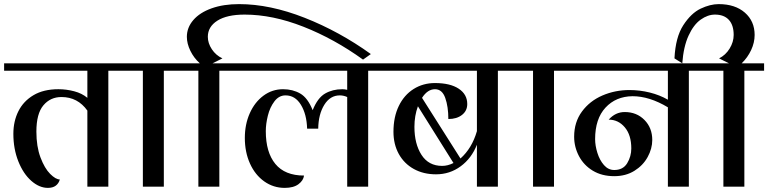

<svg xmlns="http://www.w3.org/2000/svg" viewBox="-32 -908 3737 934"><path d="M591 -564H495V0H393V-370Q346 -436 267 -436Q213 -436 179 -395.5Q145 -355 145 -268Q145 -195 165 -142Q185 -89 212 -62Q239 -35 259 -35Q254 -16 239.5 -5Q225 6 201 6Q159 6 120 -28.5Q81 -63 57 -123.5Q33 -184 33 -257Q33 -318 57.5 -367Q82 -416 131 -445Q180 -474 252 -474Q291 -474 329 -464Q367 -454 393 -432V-564H-12V-600H591Z M861 -564H765V0H663V-564H567V-600H861Z M1772 -645 1734 -618Q1594 -719 1444 -778Q1294 -837 1158 -837Q1072 -837 1025.5 -807.5Q979 -778 979 -729Q979 -698 998.5 -668.5Q1018 -639 1050 -624L1002 -600H1131V-564H1035V0H933V-564H837V-600H940Q911 -626 894 -661Q877 -696 877 -729Q877 -774 908.5 -810.5Q940 -847 997.5 -867.5Q1055 -888 1131 -888Q1281 -888 1450 -821.5Q1619 -755 1772 -645Z M1855 -600V-564H1759V0H1657V-436Q1639 -444 1621 -444Q1574 -444 1545.5 -398Q1517 -352 1516 -282H1462Q1460 -352 1432 -398Q1404 -444 1357 -444Q1325 -444 1303 -415Q1281 -386 1271 -345.5Q1261 -305 1261 -270Q1261 -167 1307.5 -110.5Q1354 -54 1447 -54Q1444 -30 1420 -12Q1396 6 1353 6Q1298 6 1253.5 -25.5Q1209 -57 1184 -112.5Q1159 -168 1159 -237Q1159 -303 1183 -357Q1207 -411 1249.5 -442.5Q1292 -474 1345 -474Q1392 -474 1428.5 -453Q1465 -432 1489 -372Q1513 -432 1549.5 -453Q1586 -474 1633 -474Q1645 -474 1657 -471V-564H1107V-600Z M2489 -600V-564H2390V0H2288V-204Q2262 -138 2209 -99Q2156 -60 2089 -60Q2028 -60 1981 -86Q1934 -112 1908 -159Q1882 -206 1882 -267Q1882 -339 1908 -392.5Q1934 -446 1980 -475Q2026 -504 2084 -504Q2158 -504 2199.5 -476.5Q2241 -449 2241 -402Q2241 -369 2215.5 -349Q2190 -329 2149 -329Q2149 -389 2134 -431.5Q2119 -474 2084 -474Q2048 -474 2021 -432L2208 -137Q2264 -187 2288 -270V-564H1831V-600ZM2119 -101Q2146 -101 2174 -115L2001 -391Q1984 -345 1984 -291Q1984 -208 2018.5 -154.5Q2053 -101 2119 -101Z M2759 -564H2663V0H2561V-564H2465V-600H2759Z M3415 -564H3319V0H3217V-386Q3127 -440 3045 -440Q2964 -439 2913.5 -384.5Q2863 -330 2863 -231Q2863 -200 2874 -164.5Q2885 -129 2906 -105Q2927 -81 2956 -81Q2999 -81 3019 -114Q3039 -147 3039 -186Q3039 -251 3007.5 -288.5Q2976 -326 2929 -326Q2962 -363 3007 -363Q3065 -363 3103 -324.5Q3141 -286 3141 -227Q3141 -185 3118.5 -144Q3096 -103 3054 -77Q3012 -51 2956 -51Q2896 -51 2852 -77.5Q2808 -104 2784.5 -148.5Q2761 -193 2761 -243Q2761 -314 2799 -365.5Q2837 -417 2898.5 -443.5Q2960 -470 3030 -470Q3080 -470 3128.5 -458Q3177 -446 3217 -423V-564H2735V-600H3415Z M3685 -600V-564H3589V0H3487V-564H3391V-600H3514L3466 -624Q3498 -640 3517.5 -672Q3537 -704 3537 -738Q3537 -786 3513.5 -811.5Q3490 -837 3446 -837Q3411 -837 3376.5 -812.5Q3342 -788 3317.5 -734.5Q3293 -681 3287 -600L3249 -624Q3254 -727 3292 -785.5Q3330 -844 3376.5 -866Q3423 -888 3464 -888Q3544 -888 3591.5 -846.5Q3639 -805 3639 -738Q3639 -701 3622 -664.5Q3605 -628 3576 -600Z"/></svg>

Font: Arya
Style: Regular
Weight: 400
Designer: Eduardo Rodriguez Tunni, Modular Infotech
Foundry: Eduardo Rodriguez Tunni, Modular Infotech
Version: Version 1.002